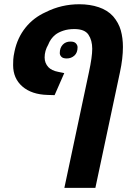

<svg xmlns="http://www.w3.org/2000/svg" viewBox="-20 -662 660 922"><path d="M289.1 240.2 407.2 -315.9Q422.9 -388.7 422.9 -427.7Q422.9 -468.3 404.8 -495.4Q386.7 -522.5 336.9 -522.5Q307.1 -522.5 283.7 -514.6Q260.3 -506.8 245.6 -495.1Q222.7 -476.6 211.4 -447.3Q194.3 -418 194.3 -386.2Q194.3 -358.9 212.4 -339.4Q219.2 -332 231.4 -325.9Q243.7 -319.8 259.8 -316.9L288.6 -311L242.2 -205.1L209 -206.1Q132.3 -208 87.6 -246.6Q43 -285.2 43 -349.1Q43 -361.8 43.7 -376.2Q44.4 -390.6 49.8 -415.5Q63.5 -480.5 102.3 -529.1Q141.1 -577.6 200.2 -604Q274.9 -641.6 360.8 -641.6Q412.1 -641.6 454.1 -627.4Q496.1 -613.3 522.9 -584Q549.8 -552.7 560.1 -516.1Q570.3 -479.5 570.3 -436.5Q570.3 -381.3 556.2 -315.9L438 240.2ZM300.8 -381.3Q282.2 -381.3 274.7 -389.4Q267.1 -397.5 267.1 -407.2Q267.1 -432.1 281.2 -447.3Q295.4 -462.4 318.4 -462.4Q336.9 -462.4 344.7 -453.6Q352.5 -444.8 352.5 -435.1Q352.5 -408.7 337.2 -395Q321.8 -381.3 300.8 -381.3Z"/></svg>

Font: Open Sans
Style: Bold Italic
Weight: 700
Italic angle: -12°
Designer: Monotype Design Team
Foundry: Monotype Imaging Inc.
Version: Version 3.003; ttfautohint (v1.8.4)